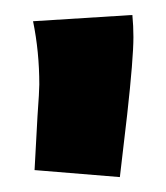

<svg xmlns="http://www.w3.org/2000/svg" viewBox="-20 -786 220 255"><path d="M23.9 -757.8 155.8 -766.1Q157.2 -751.5 157.2 -736.8Q157.2 -708.5 148.9 -633.8L139.2 -550.8L25.9 -560.1L29.8 -631.8Q32.2 -665 32.2 -673.8Q32.2 -717.3 23.9 -757.8Z"/></svg>

Font: Zantroke
Style: Regular
Weight: 500
Foundry: gluk
Version: Version 0.36